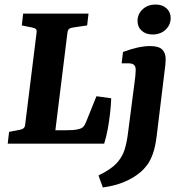

<svg xmlns="http://www.w3.org/2000/svg" viewBox="-20 -633 788 846"><path d="M405 -209 470 -200Q469 -168 465 -133.5Q461 -99 455 -65.5Q449 -32 439 0H14L20 -52L67 -61Q78 -63 84 -68Q90 -73 91 -85L141 -488Q143 -501 137.5 -505.5Q132 -510 120 -512L76 -521L82 -573H370L364 -521L303 -512Q295 -511 287 -507.5Q279 -504 277 -488L224 -59H266Q286 -59 301.5 -60Q317 -61 330 -65Q341 -68 347.5 -75Q354 -82 359 -95ZM433 193 414 140Q468 114 493.5 86.5Q519 59 529 26.5Q539 -6 544 -47L573 -271Q575 -282 576.5 -299.5Q578 -317 578 -325Q578 -341 570 -347.5Q562 -354 546 -354H516L522 -404Q591 -430 641 -430Q679 -430 694.5 -415Q710 -400 710 -372Q710 -361 708.5 -346Q707 -331 705 -318L670 -31Q664 16 653 46Q642 76 628 94.5Q614 113 597 127Q569 151 527.5 168.5Q486 186 433 193ZM652 -481Q623 -481 604.5 -497.5Q586 -514 586 -541Q586 -571 608.5 -592Q631 -613 666 -613Q695 -613 713.5 -596.5Q732 -580 732 -554Q732 -523 709.5 -502Q687 -481 652 -481Z"/></svg>

Font: Rasa
Style: Bold Italic
Weight: 700
Italic angle: -7.10001°
Designer: Anna Giedrys (Yrsa+Rasa design), David Brezina (Yrsa art-direction, Rasa art-direction, design)
Foundry: Rosetta Type Foundry
Version: Version 2.004